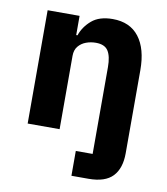

<svg xmlns="http://www.w3.org/2000/svg" viewBox="-83 -606 761 876"><g transform="rotate(10 298.0 -168.5)"><path d="M307 200V85H385V-317Q385 -367 369 -392Q353 -417 312 -417Q288 -417 266.5 -409Q245 -401 231 -384Q217 -367 217 -340V0H69V-525H217V-436H223Q237 -477 272 -507Q307 -537 369 -537Q449 -537 491 -482.5Q533 -428 533 -329V56Q533 126 498 163Q463 200 386 200Z"/></g></svg>

Font: IBM Plex Sans
Style: Bold
Weight: 700
Designer: Mike Abbink, Paul van der Laan, Pieter van Rosmalen
Foundry: Bold Monday
Version: Version 3.201